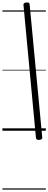

<svg xmlns="http://www.w3.org/2000/svg" viewBox="-20 -1084 400 1592"><path d="M307 76Q293 77 286.5 73.5Q280 70 278 58L175 -1039Q173 -1049 178 -1055.5Q183 -1062 197 -1063Q211 -1065 218 -1061.5Q225 -1058 226 -1045L330 52Q332 62 327 68Q322 74 307 76ZM0 478H360V488H0ZM0 -20H360V0H0ZM0 -505H360V-500H0ZM0 -998H360V-988H0Z"/></svg>

Font: Playwrite AU SA Guides
Style: Regular
Weight: 400
Designer: Veronika Burian, José Scaglione
Foundry: TypeTogether
Version: Version 1.003